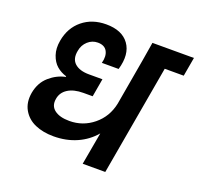

<svg xmlns="http://www.w3.org/2000/svg" viewBox="-129 -891 1073 1034"><g transform="rotate(20 407.5 -374.5)"><path d="M248 -85Q187.5 -85 141.6 -105Q95.7 -125 72 -166.7Q48.3 -208.5 58.1 -265.1Q69.3 -326.2 110.8 -362.3Q152.3 -398.4 201.2 -408.2L202.1 -412.1Q170.4 -421.4 146.5 -441.9Q122.6 -462.4 110.1 -498.8Q97.7 -535.2 106 -581.1Q119.6 -658.7 174.8 -703.9Q230 -749 310.1 -749Q401.4 -749 441.2 -693.6Q481 -638.2 454.1 -545.9H357.9Q369.1 -587.4 354.5 -614.3Q339.8 -641.1 300.8 -641.1Q268.6 -641.1 244.1 -618.9Q219.7 -596.7 213.9 -563Q204.1 -514.2 231.9 -489Q259.8 -463.9 314 -463.9H391.1L373 -359.9H319.8Q265.1 -359.9 231.4 -338.4Q197.8 -316.9 191.9 -278.8Q184.6 -237.3 214.4 -214.6Q244.1 -191.9 299.8 -191.9Q377.4 -191.9 437 -240.5Q496.6 -289.1 513.2 -368.2L559.1 -631.8L577.1 -740.2H814.9L795.9 -631.8H687L576.2 0H446.8L480 -186Q439.5 -137.7 379.9 -111.3Q320.3 -85 248 -85Z"/></g></svg>

Font: SVN-Poppins SemiBold
Style: Italic
Weight: 600
Italic angle: -10°
Designer: Ninad Kale (Devanagari), Jonny Pinhorn (Latin)
Foundry: Indian Type Foundry
Version: Version 3.002 2017